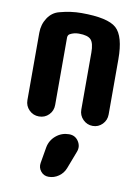

<svg xmlns="http://www.w3.org/2000/svg" viewBox="-90 -590 680 932"><g transform="rotate(10 250.0 -124.5)"><path d="M235.4 -530.3Q365.2 -530.3 407.7 -492.2Q450.2 -454.1 450.2 -339.8V-68.4Q450.2 -40 430.7 -20Q411.1 0 383.3 0Q355.5 0 335.4 -20Q315.4 -40 315.4 -68.4V-349.6Q315.4 -395.5 299.8 -412.6Q284.2 -429.7 240.2 -429.7Q215.8 -429.7 196.3 -418.9Q187.5 -414.1 186.5 -402.3V-68.4Q186.5 -40 167 -20Q147.5 0 118.2 0Q89.8 0 69.8 -20Q49.8 -40 49.8 -68.4V-400.4Q49.8 -441.4 71.3 -474.1Q92.8 -506.8 128.9 -515.6Q182.6 -530.3 235.4 -530.3ZM278.3 59.6Q308.6 59.6 324.7 84.5Q340.8 109.4 330.1 136.7L296.9 223.6Q287.1 249 264.6 264.6Q242.2 280.3 214.8 280.3Q191.4 280.3 176.8 262.2Q162.1 244.1 166 220.7L179.7 140.6Q186.5 105.5 214.4 82.5Q242.2 59.6 278.3 59.6Z"/></g></svg>

Font: Rounded-X Mgen+ 1mn bold
Style: Bold
Weight: 700
Designer: [Source Han Sans]
Ryoko NISHIZUKA  (kana & ideographs); Paul D. Hunt (Latin, Greek & Cyrillic); Wenlong ZHANG  (bopomofo
Version: Version 1.059.20150602